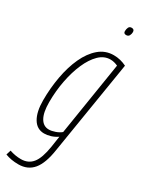

<svg xmlns="http://www.w3.org/2000/svg" viewBox="-246 -763 804 1028"><g transform="rotate(30 156.0 -248.5)"><path d="M-6 206 3 177Q38 189 73 189Q118 189 144 157Q170 125 182 49L192 -18Q173 -5 152 1.5Q131 8 112 8Q67 8 43 -32.5Q19 -73 19 -144Q19 -219 32 -290.5Q45 -362 71 -418.5Q97 -475 136 -508.5Q175 -542 227 -542Q248 -542 268 -537Q288 -532 306 -523L213 51Q200 139 166.5 179.5Q133 220 75 220Q30 220 -6 206ZM269 -502Q258 -507 246.5 -510Q235 -513 223 -513Q184 -513 153 -482.5Q122 -452 99.5 -400.5Q77 -349 64.5 -284.5Q52 -220 52 -151Q52 -88 70.5 -55.5Q89 -23 123 -23Q140 -23 161.5 -30.5Q183 -38 197 -50ZM229 -668Q213 -668 213 -683Q213 -696 218 -706.5Q223 -717 236 -717Q253 -717 253 -700Q253 -688 247.5 -678Q242 -668 229 -668Z"/></g></svg>

Font: Georama Condensed ExtraLight
Style: Italic
Weight: 200
Width: 3
Italic angle: -9°
Designer: Jean-Baptiste Levee
Foundry: Production Type
Version: Version 1.000